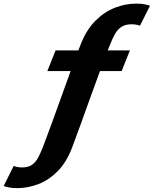

<svg xmlns="http://www.w3.org/2000/svg" viewBox="-188 -804 832 1040"><path d="M-94 215Q-123 215 -143 210.5Q-163 206 -168 203.5L-114 95Q-109 97 -96.5 100Q-84 103 -69.5 103Q-35 103 -14.8 88.8Q5.5 74.5 18.5 49.8Q31.5 25 44.5 -7.5Q66 -63.5 91.2 -132.8Q116.5 -202 142.8 -275.5Q169 -349 194.5 -419H68.5L113 -531H236.5Q243 -548.5 249 -563.5Q280.5 -643.5 329.2 -692Q378 -740.5 435.5 -762.5Q493 -784.5 550 -784.5Q579.5 -784.5 599.2 -780Q619 -775.5 624.5 -773L570 -664.5Q565 -667 552.5 -669.8Q540 -672.5 525.5 -672.5Q491 -672.5 469.8 -658.5Q448.5 -644.5 434.5 -619.5Q420.5 -594.5 408 -562Q402 -547.5 395.5 -531H515.5L471 -419H353.5Q327.5 -349 301 -275.2Q274.5 -201.5 249.5 -132Q224.5 -62.5 203 -6Q173 74 125 122.8Q77 171.5 20 193.2Q-37 215 -94 215Z"/></svg>

Font: Epilogue
Style: Bold Italic
Weight: 700
Italic angle: -12°
Designer: Tyler Finck
Foundry: Etcetera Type Co
Version: Version 2.111; ttfautohint (v1.8.3)